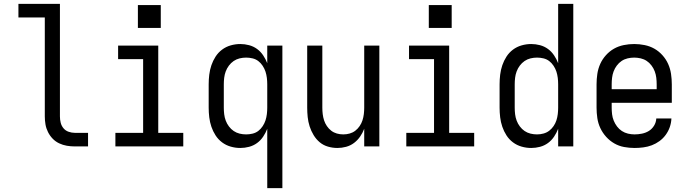

<svg xmlns="http://www.w3.org/2000/svg" viewBox="-20 -755 3540 990"><path d="M366 0Q345 0 324.5 -3.5Q304 -7 285 -16Q266 -25 251.5 -40Q237 -55 227.5 -74Q218 -93 214.5 -113.5Q211 -134 211 -155V-665H75V-735H289V-155Q289 -138 293 -122Q297 -106 307.5 -93.5Q318 -81 334 -75.5Q350 -70 366 -70H434V0Z M575 0V-70H718V-450H589V-520H796V-70H925V0ZM691 -611V-729H809V-611Z M1358 215V-91Q1350 -70 1337 -50.5Q1324 -31 1305.5 -17.5Q1287 -4 1264.5 2Q1242 8 1219 8Q1194 8 1169.5 1Q1145 -6 1125 -21Q1105 -36 1091.5 -57Q1078 -78 1070 -101.5Q1062 -125 1059 -150Q1056 -175 1056 -200V-320Q1056 -345 1059 -370Q1062 -395 1070 -418.5Q1078 -442 1091.5 -463Q1105 -484 1125 -499Q1145 -514 1169.5 -521Q1194 -528 1219 -528Q1242 -528 1264.5 -522Q1287 -516 1305.5 -502.5Q1324 -489 1337 -469.5Q1350 -450 1358 -429V-520H1436V215ZM1249 -62Q1266 -62 1282.5 -66Q1299 -70 1312 -80Q1325 -90 1334.5 -104.5Q1344 -119 1349 -134.5Q1354 -150 1356 -166.5Q1358 -183 1358 -200V-320Q1358 -337 1356 -353.5Q1354 -370 1349 -385.5Q1344 -401 1334.5 -415.5Q1325 -430 1312 -440Q1299 -450 1282.5 -454Q1266 -458 1249 -458Q1232 -458 1215.5 -454Q1199 -450 1185 -440.5Q1171 -431 1160.5 -417Q1150 -403 1144 -387Q1138 -371 1136 -354Q1134 -337 1134 -320V-200Q1134 -183 1136 -166Q1138 -149 1144 -133Q1150 -117 1160.5 -103Q1171 -89 1185 -79.5Q1199 -70 1215.5 -66Q1232 -62 1249 -62Z M1720 8Q1695 8 1671 1Q1647 -6 1628.5 -21.5Q1610 -37 1597 -58.5Q1584 -80 1576.5 -103.5Q1569 -127 1566.5 -151.5Q1564 -176 1564 -200V-520H1642V-200Q1642 -183 1644 -166.5Q1646 -150 1651 -134.5Q1656 -119 1665.5 -105Q1675 -91 1688 -81Q1701 -71 1717 -66.5Q1733 -62 1750 -62Q1767 -62 1783 -66.5Q1799 -71 1812 -81Q1825 -91 1834.5 -105Q1844 -119 1849 -134.5Q1854 -150 1856 -166.5Q1858 -183 1858 -200V-520H1936V0H1858V-91Q1850 -70 1837 -51Q1824 -32 1805.5 -18Q1787 -4 1764.5 2Q1742 8 1720 8Z M2075 0V-70H2218V-450H2089V-520H2296V-70H2425V0ZM2191 -611V-729H2309V-611Z M2719 8Q2694 8 2669.5 1Q2645 -6 2625 -21Q2605 -36 2591.5 -57Q2578 -78 2570 -101.5Q2562 -125 2559 -150Q2556 -175 2556 -200V-320Q2556 -345 2559 -370Q2562 -395 2570 -418.5Q2578 -442 2591.5 -463Q2605 -484 2625 -499Q2645 -514 2669.5 -521Q2694 -528 2719 -528Q2742 -528 2764.5 -522Q2787 -516 2805.5 -502.5Q2824 -489 2837 -469.5Q2850 -450 2858 -429V-735H2936V0H2858V-91Q2850 -70 2837 -50.5Q2824 -31 2805.5 -17.5Q2787 -4 2764.5 2Q2742 8 2719 8ZM2749 -62Q2766 -62 2782.5 -66.5Q2799 -71 2812 -81Q2825 -91 2834.5 -105Q2844 -119 2849 -134.5Q2854 -150 2856 -166.5Q2858 -183 2858 -200V-320Q2858 -337 2856 -353.5Q2854 -370 2849 -385.5Q2844 -401 2834.5 -415.5Q2825 -430 2812 -440Q2799 -450 2782.5 -454Q2766 -458 2749 -458Q2732 -458 2715.5 -454Q2699 -450 2685 -440.5Q2671 -431 2660.5 -417Q2650 -403 2644 -387Q2638 -371 2636 -354Q2634 -337 2634 -320V-200Q2634 -183 2636 -166Q2638 -149 2644 -133Q2650 -117 2660.5 -103Q2671 -89 2685 -79.5Q2699 -70 2715.5 -66Q2732 -62 2749 -62Q2749 -62 2749 -62Q2749 -62 2749 -62Z M3252 8Q3225 8 3198 3Q3171 -2 3147.5 -15.5Q3124 -29 3105.5 -49.5Q3087 -70 3075.5 -94.5Q3064 -119 3060 -146Q3056 -173 3056 -200V-320Q3056 -347 3060 -374Q3064 -401 3075 -425.5Q3086 -450 3104.5 -470.5Q3123 -491 3146 -504Q3169 -517 3196 -522.5Q3223 -528 3250 -528Q3277 -528 3304 -522.5Q3331 -517 3354 -504Q3377 -491 3395.5 -470.5Q3414 -450 3425 -425.5Q3436 -401 3440 -374Q3444 -347 3444 -320V-225H3134V-200Q3134 -183 3136 -166Q3138 -149 3144.5 -133Q3151 -117 3161.5 -103Q3172 -89 3186.5 -79.5Q3201 -70 3218 -66Q3235 -62 3252 -62Q3271 -62 3290.5 -66Q3310 -70 3326 -80Q3342 -90 3352.5 -107Q3363 -124 3364 -144H3442Q3441 -121 3433.5 -99.5Q3426 -78 3412.5 -59.5Q3399 -41 3380.5 -27.5Q3362 -14 3341 -6Q3320 2 3297 5Q3274 8 3252 8ZM3366 -295V-320Q3366 -337 3364 -354Q3362 -371 3356 -387Q3350 -403 3339.5 -417Q3329 -431 3315 -440.5Q3301 -450 3284 -454Q3267 -458 3250 -458Q3233 -458 3216 -454Q3199 -450 3185 -440.5Q3171 -431 3160.5 -417Q3150 -403 3144 -387Q3138 -371 3136 -354Q3134 -337 3134 -320V-295Z"/></svg>

Font: Iosevka SS04
Style: Regular
Weight: 400
Monospace: yes
Designer: Belleve Invis
Foundry: Belleve Invis
Version: Version 19.0.0; ttfautohint (v1.8.4)